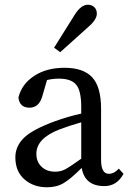

<svg xmlns="http://www.w3.org/2000/svg" viewBox="-20 -778 549 813"><path d="M354 -664 235 -557 209 -576 296 -715Q323 -758 352 -758Q368 -758 379 -748Q390 -738 390 -720Q390 -695 354 -664ZM324 -106V-260Q271 -245 232 -230Q134 -192 134 -127Q134 -94 154 -74Q176 -51 214 -51Q237 -51 256 -61Q275 -71 324 -106ZM483 -64 503 -42Q475 10 422 10Q339 10 326 -67Q280 -21 250 -3Q220 15 179 15Q122 15 83.5 -18.5Q45 -52 45 -112Q45 -158 80.5 -193.5Q116 -229 211 -264Q269 -285 324 -297V-324Q324 -394 302.5 -419.5Q281 -445 230 -445Q203 -445 179 -439L159 -370Q145 -322 105 -322Q63 -322 58 -365Q72 -422 124.5 -456.5Q177 -491 253 -491Q333 -491 370.5 -450.5Q408 -410 408 -317V-101Q408 -42 441 -42Q461 -42 478 -59Z"/></svg>

Font: TypoPRO Source Serif Pro
Style: Regular
Weight: 400
Designer: Frank Grießhammer
Foundry: Adobe Systems Incorporated
Version: Version 1.017;PS 1.0;hotconv 1.0.79;makeotf.lib2.5.61930